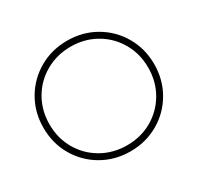

<svg xmlns="http://www.w3.org/2000/svg" viewBox="-155 -905 1138 1104"><g transform="rotate(-30 413.5 -353.0)"><path d="M46 -353Q46 -456 94.5 -539.5Q143 -623 227 -671.5Q311 -720 414 -720Q516 -720 600 -671.5Q684 -623 732.5 -539Q781 -455 781 -353Q781 -251 732.5 -167Q684 -83 600 -34.5Q516 14 414 14Q311 14 227 -34.5Q143 -83 94.5 -166.5Q46 -250 46 -353ZM741 -353Q741 -445 698 -519.5Q655 -594 580.5 -637Q506 -680 414 -680Q322 -680 247 -637Q172 -594 129 -519.5Q86 -445 86 -353Q86 -261 129 -186.5Q172 -112 247 -69Q322 -26 414 -26Q506 -26 580.5 -69Q655 -112 698 -186.5Q741 -261 741 -353Z"/></g></svg>

Font: Lineal Thin
Style: Regular
Weight: 200
Designer: Created by Frank Adebiaye with contributions from Anton Moglia & Ariel Martín Pérez
Created by Frank ADEBIAYE with FontF
Foundry: Velvetyne Type Foundry
Version: Version 2.000;Glyphs 3.2 (3227)